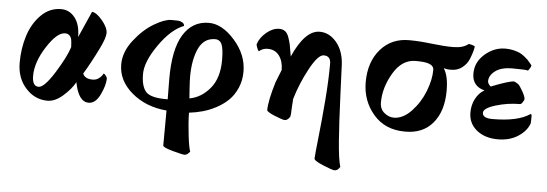

<svg xmlns="http://www.w3.org/2000/svg" viewBox="-46 -574 2651 931"><g transform="rotate(5 1279.5 -108.5)"><path d="M351.6 -136.7Q361.3 -111.3 399.4 -111.3Q418 -111.3 431.6 -122.6Q445.3 -133.8 450.2 -145.5Q456.1 -143.6 461.9 -135.3Q467.8 -127 467.8 -123Q467.8 -90.8 445.8 -44.4Q423.8 2 389.6 2Q339.8 2 322.3 -91.8Q302.7 -56.6 264.6 -23.4Q226.6 9.8 190.4 9.8Q127.9 9.8 84 -39.1Q40 -87.9 40 -162.1Q40 -232.4 59.6 -293.9Q79.1 -355.5 120.6 -397Q162.1 -438.5 217.8 -438.5Q258.8 -438.5 285.2 -404.8Q311.5 -371.1 311.5 -310.5Q364.3 -428.7 368.2 -438.5Q390.6 -436.5 418.9 -402.3Q447.3 -368.2 447.3 -341.8Q447.3 -318.4 420.9 -264.6Q383.8 -189.5 351.6 -136.7ZM247.1 -323.2Q208 -323.2 159.2 -247.1Q110.4 -170.9 110.4 -104.5Q110.4 -53.7 141.6 -53.7Q168.9 -53.7 217.8 -131.8Q266.6 -210 282.2 -258.8Q281.2 -283.2 279.3 -294.4Q277.3 -305.7 269.5 -314.5Q261.7 -323.2 247.1 -323.2Z M878.9 7.8Q879.9 60.5 887.2 120.1Q894.5 179.7 901.4 195.3Q887.7 212.9 875 212.9Q865.2 212.9 816.9 199.7Q768.6 186.5 768.6 176.8L769.5 6.8Q668 -2 599.6 -60.1Q531.2 -118.2 531.2 -197.3Q531.2 -257.8 575.7 -314.9Q620.1 -372.1 671.4 -402.3Q722.7 -432.6 753.9 -432.6Q755.9 -432.6 759.8 -432.6Q778.3 -432.6 788.1 -432.1Q797.9 -431.6 808.1 -425.8Q818.4 -419.9 818.4 -409.2Q756.8 -385.7 698.7 -302.7Q640.6 -219.7 640.6 -160.2Q640.6 -100.6 663.6 -74.2Q686.5 -47.9 762.7 -47.9H770.5L769.5 -143.6Q768.6 -290 813 -362.3Q857.4 -434.6 937.5 -434.6Q1002 -434.6 1063.5 -365.2Q1125 -295.9 1125 -212.9Q1125 -169.9 1108.9 -133.3Q1092.8 -96.7 1067.9 -72.8Q1043 -48.8 1009.8 -31.2Q976.6 -13.7 944.3 -4.9Q912.1 3.9 878.9 7.8ZM875 -61.5Q931.6 -71.3 974.1 -121.6Q1016.6 -171.9 1016.6 -260.7Q1016.6 -313.5 1007.3 -335.9Q998 -358.4 974.6 -358.4Q919.9 -358.4 894.5 -304.2Q869.1 -250 869.1 -165Q869.1 -147.5 871.6 -109.4Q874 -71.3 875 -61.5Z M1190.4 -318.4Q1186.5 -321.3 1181.6 -333.5Q1176.8 -345.7 1176.8 -351.6Q1187.5 -384.8 1218.3 -410.2Q1249 -435.5 1280.3 -435.5Q1296.9 -435.5 1308.6 -426.8Q1320.3 -418 1327.1 -397.9Q1334 -377.9 1336.9 -363.8Q1339.8 -349.6 1344.7 -319.3Q1345.7 -310.5 1346.7 -306.6Q1405.3 -438.5 1476.6 -438.5Q1523.4 -438.5 1558.1 -397.5Q1592.8 -356.4 1596.7 -291Q1597.7 -275.4 1603 -140.6Q1608.4 -5.9 1615.2 82.5Q1622.1 170.9 1632.8 206.1Q1621.1 224.6 1606.4 224.6Q1595.7 224.6 1549.8 205.6Q1503.9 186.5 1504.9 175.8Q1505.9 153.3 1515.1 69.8Q1524.4 -13.7 1532.2 -111.3Q1540 -209 1540 -288.1Q1540 -326.2 1505.9 -326.2Q1478.5 -326.2 1439 -253.4Q1399.4 -180.7 1376 -101.6Q1376 -88.9 1374.5 -74.7Q1373 -60.5 1373 -48.8Q1373 -26.4 1370.1 -15.6Q1358.4 2.9 1344.7 2.9Q1334 2.9 1294.9 -13.2Q1255.9 -29.3 1255.9 -38.1Q1255.9 -83 1284.2 -175.8L1308.6 -237.3Q1308.6 -280.3 1288.6 -307.1Q1268.6 -334 1232.4 -334Q1208 -334 1190.4 -318.4Z M2127.9 -310.5Q2109.4 -309.6 2090.8 -314.5Q2114.3 -280.3 2114.3 -207Q2114.3 -107.4 2065.4 -49.3Q2016.6 8.8 1929.7 7.8Q1833 7.8 1776.4 -58.1Q1719.7 -124 1719.7 -214.8Q1719.7 -313.5 1773.4 -375Q1827.1 -436.5 1914.1 -435.5Q1960 -435.5 2021.5 -428.2Q2083 -420.9 2126 -420.9Q2175.8 -420.9 2201.2 -442.4Q2206.1 -442.4 2218.3 -439Q2230.5 -435.5 2231.4 -432.6Q2231.4 -426.8 2227.1 -410.2Q2222.7 -393.6 2212.9 -369.6Q2203.1 -345.7 2180.7 -328.1Q2158.2 -310.5 2127.9 -310.5ZM1952.1 -337.9Q1885.7 -337.9 1843.8 -266.6Q1801.8 -195.3 1801.8 -123Q1801.8 -90.8 1823.7 -72.8Q1845.7 -54.7 1870.1 -54.7Q1915 -54.7 1956.1 -98.1Q1997.1 -141.6 2019 -198.2Q2041 -254.9 2041 -301.8Q2041 -322.3 2015.6 -331.1Q1997.1 -337.9 1952.1 -337.9Z M2499 -338.9Q2488.3 -342.8 2422.9 -342.8Q2368.2 -342.8 2339.4 -320.8Q2310.5 -298.8 2310.5 -271.5Q2310.5 -266.6 2312.5 -262.2Q2314.5 -257.8 2315.9 -255.9Q2317.4 -253.9 2320.8 -250.5Q2324.2 -247.1 2325.2 -246.1Q2412.1 -280.3 2435.5 -280.3Q2440.4 -280.3 2457 -269.5Q2465.8 -261.7 2480 -236.3Q2494.1 -210.9 2494.1 -199.2Q2494.1 -195.3 2487.3 -184.6Q2480.5 -173.8 2474.6 -173.8Q2415 -173.8 2356.9 -156.2Q2298.8 -138.7 2298.8 -116.2Q2298.8 -89.8 2347.7 -89.8Q2470.7 -89.8 2529.3 -129.9Q2535.2 -129.9 2535.2 -122.1Q2535.2 -87.9 2534.2 -85Q2521.5 -47.9 2480.5 -21Q2439.5 5.9 2381.8 5.9Q2318.4 5.9 2278.3 -26.9Q2238.3 -59.6 2238.3 -112.3Q2238.3 -149.4 2254.4 -179.7Q2270.5 -210 2296.9 -224.6Q2236.3 -240.2 2236.3 -301.8Q2236.3 -357.4 2281.2 -396.5Q2326.2 -435.5 2380.9 -435.5Q2401.4 -435.5 2419.9 -431.2Q2438.5 -426.8 2450.2 -421.4Q2461.9 -416 2473.6 -406.7Q2485.4 -397.5 2490.7 -392.1Q2496.1 -386.7 2503.9 -377Q2511.7 -367.2 2512.7 -366.2Q2514.6 -359.4 2499 -338.9Z"/></g></svg>

Font: Crimson
Style: Bold
Weight: 700
Version: Version 0.8 ; ttfautohint (v1.00) -l 8 -r 50 -G 200 -x 14 -D